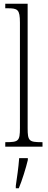

<svg xmlns="http://www.w3.org/2000/svg" viewBox="-20 -780 254 1021"><path d="M8 0H206V-24H201C135 -24 127 -30 127 -98V-760H8V-736H20C74 -736 86 -730 86 -660V-98C86 -30 78 -24 12 -24H8ZM64 208V221H80C97 181 118 113 128 71V61H82C78 113 71 160 64 208Z"/></svg>

Font: Noto Serif Lao ExtraCondensed ExtraLight
Style: Regular
Weight: 200
Width: 2
Designer: Monotype Design Team
Foundry: Monotype Imaging Inc.
Version: Version 2.003